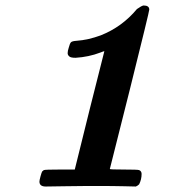

<svg xmlns="http://www.w3.org/2000/svg" viewBox="-20 -681 631 701"><path d="M253 -62Q256 -76 308 -284Q360 -492 361 -494Q361 -495 346 -489Q304 -473 256 -470Q238 -470 233 -475Q227 -480 227 -487Q227 -495 231 -507Q235 -523 239.5 -527Q244 -531 259 -532Q302 -535 348 -552Q426 -583 480 -648Q497 -660 504 -661Q525 -661 525 -646Q526 -643 454 -354L381 -64Q381 -62 432 -62Q483 -62 488 -60Q497 -56 497 -46Q497 -26 488 -8Q483 -3 476 0L434 -1Q408 -2 301 -2Q263 -2 214 -1Q165 0 147 0Q124 0 124 -18Q124 -23 128 -37.5Q132 -52 134 -55Q138 -59 140 -60Q145 -62 199 -62Z"/></svg>

Font: KaTeX_Main
Style: Bold Italic
Weight: 700
Version: Version 1.1; ttfautohint (v1.3)